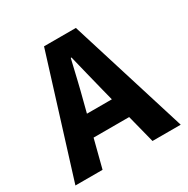

<svg xmlns="http://www.w3.org/2000/svg" viewBox="-150 -786 900 919"><g transform="rotate(-30 300.0 -326.0)"><path d="M9 0 212 -652H388L591 0H435L351 -330Q339 -379 325 -434Q311 -489 299 -540H295Q283 -489 270 -434Q257 -379 244 -330L159 0ZM143 -155V-270H455V-155Z"/></g></svg>

Font: Source Code Pro ExtraLight
Style: Bold
Weight: 700
Monospace: yes
Version: Version 1.018;hotconv 1.0.116;makeotfexe 2.5.65601